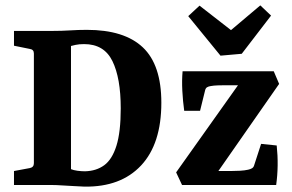

<svg xmlns="http://www.w3.org/2000/svg" viewBox="-20 -688 1087 714"><path d="M173 -573Q210 -573 241 -575Q272 -577 303 -577Q442 -577 511 -512Q580 -447 580 -306Q580 -153 504.5 -72.5Q429 8 294 6Q278 5 255 4Q232 3 210.5 1.5Q189 0 174 0H32V-52L91 -63Q106 -66 106 -81V-489Q106 -504 91 -506L32 -518V-573ZM244 -59Q253 -55 268 -53Q283 -51 296 -51Q338 -52 367.5 -73.5Q397 -95 413 -146Q429 -197 429 -285Q429 -398 398 -461Q367 -524 293 -524Q274 -524 260.5 -521Q247 -518 244 -517ZM875 -385 882 -371H817Q804 -371 789.5 -370.5Q775 -370 764 -368Q756 -367 750 -363.5Q744 -360 742 -349L724 -276H665Q660 -312 658 -350.5Q656 -389 659 -423H998L1018 -376L783 -39L776 -52H837Q854 -52 872 -53Q890 -54 903 -57Q912 -59 917.5 -62.5Q923 -66 925 -73L951 -153L1009 -147Q1013 -110 1012.5 -73Q1012 -36 1007 0H657L635 -47ZM988 -630 879 -488 800 -481 680 -628 722 -667 839 -576 948 -668Z"/></svg>

Font: Yrsa
Style: Regular
Weight: 400
Designer: Anna Giedrys (Yrsa+Rasa design), David Brezina (Yrsa art-direction, Rasa art-direction, design)
Foundry: Rosetta Type Foundry
Version: Version 2.004